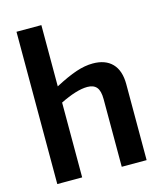

<svg xmlns="http://www.w3.org/2000/svg" viewBox="-119 -896 834 984"><g transform="rotate(-15 298.0 -404.0)"><path d="M62 -808H194V-483Q260 -518 307.5 -534Q355 -550 397 -550Q464 -550 500 -512.5Q536 -475 536 -403V0H404V-359Q404 -403 388 -422Q372 -441 339 -441Q310 -441 273 -429.5Q236 -418 194 -397V0H62Z"/></g></svg>

Font: Encode Sans Narrow
Style: SemiBold
Weight: 600
Designer: Pablo Impallari, Andres Torresi
Foundry: Pablo Impallari, Andres Torresi
Version: Version 1.000; ttfautohint (v1.00) -l 8 -r 50 -G 200 -x 14 -